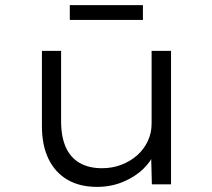

<svg xmlns="http://www.w3.org/2000/svg" viewBox="-20 -721 831 751"><path d="M360 10Q291 10 243 -18.5Q195 -47 169.5 -100Q144 -153 144 -227V-522H219V-246Q219 -187 237 -146Q255 -105 291 -84Q327 -63 379 -63Q419 -63 454.5 -76.5Q490 -90 516.5 -113.5Q543 -137 558 -169Q573 -201 573 -237V-522H649V0H574L571 -118L584 -124Q572 -91 540 -60Q508 -29 461 -9.5Q414 10 360 10ZM253 -643V-701H539V-643Z"/></svg>

Font: Lexend Giga Light
Style: Regular
Weight: 300
Version: Version 1.007